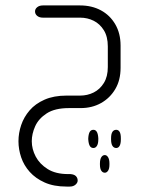

<svg xmlns="http://www.w3.org/2000/svg" viewBox="-20 -398 520 707"><path d="M97 122Q97 151 111.5 178.5Q126 206 155.5 224.5Q185 243 231 243H239Q253 244 259.5 250.5Q266 257 266 267Q266 275 258 282Q250 289 237 289H225Q178 289 144.5 274Q111 259 89.5 235Q68 211 58 181.5Q48 152 48 122Q48 92 58 62.5Q68 33 89 8.5Q110 -16 144 -31Q178 -46 225 -46H275Q302 -46 325 -57.5Q348 -69 362.5 -92.5Q377 -116 377 -151V-227Q377 -263 362.5 -286.5Q348 -310 325 -321.5Q302 -333 275 -333H138Q125 -333 117 -339.5Q109 -346 109 -356Q109 -365 117 -371.5Q125 -378 138 -378H275Q318 -378 351.5 -360Q385 -342 404.5 -308.5Q424 -275 424 -230V-148Q424 -103 404.5 -70Q385 -37 352 -18.5Q319 0 277 0H234Q182 0 152 19.5Q122 39 109.5 67Q97 95 97 122ZM324 147Q315 147 310.5 139Q306 131 305 115V111Q306 95 310.5 87.5Q315 80 324 80Q332 80 336.5 87.5Q341 95 342 111V115Q342 131 337 139Q332 147 324 147ZM389 111Q389 95 394 87.5Q399 80 408 80Q416 80 420.5 87.5Q425 95 425 111V115Q425 131 420.5 139Q416 147 408 147Q399 147 394 139Q389 131 389 115ZM348 204Q348 189 353 181Q358 173 366 173Q373 173 378 181Q383 189 383 204V208Q383 223 378 230.5Q373 238 366 238Q358 238 353 230.5Q348 223 348 208Z"/></svg>

Font: Beiruti Light
Style: Regular
Weight: 300
Designer: Arlette Boutros
Foundry: Boutros
Version: Version 1.41